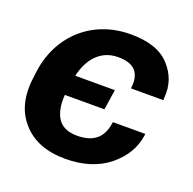

<svg xmlns="http://www.w3.org/2000/svg" viewBox="-105 -654 779 775"><g transform="rotate(20 284.5 -266.5)"><path d="M21 -259C8 -173 23 -108 66 -59C109 -9 171 15 252 15C329 15 391 -5 439 -44C486 -83 513 -128 521 -182L522 -190H383L382 -186C373 -118 332 -89 265 -89C223 -89 195 -103 179 -131C165 -156 160 -188 163 -227H333L346 -314H176C192 -385 235 -444 314 -444C350 -444 375 -435 390 -418C404 -400 409 -377 405 -348V-343H544V-353C549 -407 533 -452 498 -490C463 -529 407 -548 330 -548C165 -548 44 -437 23 -275Z"/></g></svg>

Font: Cheyenne Sans
Style: Bold Italic
Weight: 700
Italic angle: -8.13011°
Designer: The Public Sans project authors (U.S. Web Design System), Libre Franklin designed by Pablo Impallari and Rodrigo Fuenzal
Foundry: The Cheyenne Sans Project Authors
Version: Version 2.007